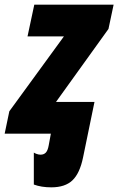

<svg xmlns="http://www.w3.org/2000/svg" viewBox="-62 -573 507 823"><path d="M83 218V81Q87 84 95.5 87Q104 90 112 90Q126 90 134.5 81Q143 72 147 49L156 0H-42L-22 -96L212 -417H56L85 -553H425L403 -449L178 -136H343L294 102Q280 170 248.5 200Q217 230 158 230Q115 230 83 218Z"/></svg>

Font: Noto Sans UI CondBlack
Style: Italic
Weight: 900
Width: 3
Italic angle: -12°
Designer: Monotype Design Team
Foundry: Monotype Imaging Inc.
Version: Version 1.001